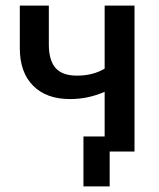

<svg xmlns="http://www.w3.org/2000/svg" viewBox="-20 -543 569 688"><path d="M279 125V-54H355V-214Q325 -201 294.5 -194.5Q264 -188 231 -188Q146 -188 98.5 -236Q51 -284 51 -370V-523H155V-384Q155 -327 179 -299.5Q203 -272 256 -272Q313 -272 355 -297V-523H462V0H373V125Z"/></svg>

Font: Raleway SemiBold
Style: Regular
Weight: 600
Designer: Matt McInerney, Pablo Impallari, Rodrigo Fuenzalida
Foundry: Matt McInerney, Pablo Impallari, Rodrigo Fuenzalida
Version: Version 4.026